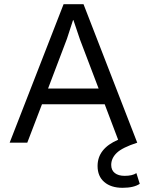

<svg xmlns="http://www.w3.org/2000/svg" viewBox="-20 -680 700 915"><path d="M630 145 646 196Q618 215 564 215Q509 215 477 187.5Q445 160 445 111Q445 28 543 -14L479 -183H180L110 0H26L283 -660H378L634 0Q563 23 536.5 48.5Q510 74 510 106Q510 131 527 144.5Q544 158 574 158Q611 158 630 145ZM209 -258H450L361 -492L330 -584H328L299 -495Z"/></svg>

Font: Work Sans
Style: Regular
Weight: 400
Designer: Wei Huang
Foundry: Wei Huang
Version: Version 1.032;PS 001.032;hotconv 1.0.70;makeotf.lib2.5.58329